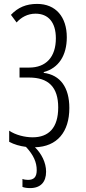

<svg xmlns="http://www.w3.org/2000/svg" viewBox="-20 -744 442 983"><path d="M216 135C216 88 192 42 159 10C273 7 335 -69 335 -191C335 -296 289 -360 204 -371V-375C280 -395 322 -460 322 -553C322 -657 266 -724 170 -724C114 -724 72 -706 36 -668L65 -629C88 -655 121 -674 162 -674C227 -674 266 -630 266 -548C266 -451 215 -398 129 -398H80V-347H129C228 -347 278 -298 278 -194C278 -89 229 -41 147 -41C107 -41 59 -53 27 -75V-18C53 -4 82 4 113 8C152 50 168 87 168 127C168 162 154 177 123 177C113 177 101 175 95 172V213C105 217 119 219 134 219C188 219 216 188 216 135Z"/></svg>

Font: Noto Sans Display Condensed Light
Style: Regular
Weight: 300
Width: 3
Designer: Monotype Design Team
Foundry: Monotype Imaging Inc.
Version: Version 1.900